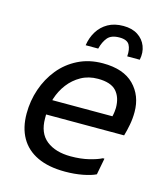

<svg xmlns="http://www.w3.org/2000/svg" viewBox="-114 -849 825 946"><g transform="rotate(15 299.0 -376.0)"><path d="M305 8Q221 8 164 -19Q107 -46 78 -97Q49 -148 49 -220Q49 -285 69.5 -345Q90 -405 128.5 -452.5Q167 -500 223 -528Q279 -556 349 -556Q454 -556 507.5 -502Q561 -448 561 -364Q561 -331 555 -299Q549 -267 541 -240H113V-316H461Q464 -328 465.5 -340.5Q467 -353 467 -360Q467 -414 439 -445Q411 -476 345 -476Q297 -476 259.5 -455Q222 -434 196 -400Q170 -366 156.5 -324Q143 -282 143 -240V-220Q143 -145 189 -108.5Q235 -72 313 -72Q364 -72 405 -82Q446 -92 469 -104H477L461 -20Q437 -8 395 0Q353 8 305 8ZM399 -760Q443 -760 472.5 -741Q502 -722 514.5 -690Q527 -658 519 -620H455Q458 -656 446 -678Q434 -700 395 -700Q353 -700 334.5 -678Q316 -656 307 -620H243Q249 -660 268.5 -691.5Q288 -723 320.5 -741.5Q353 -760 399 -760Z"/></g></svg>

Font: Kufam
Style: Italic
Weight: 400
Italic angle: -11°
Designer: Artur Schmal
Foundry: Original Type
Version: Version 1.301; ttfautohint (v1.8.3)